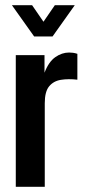

<svg xmlns="http://www.w3.org/2000/svg" viewBox="-20 -722 328 742"><path d="M41 0V-509H152V-441Q168 -483 193.5 -501Q219 -519 247 -519Q254 -519 262 -518Q270 -517 279 -514V-414Q244 -418 215.5 -413.5Q187 -409 170 -388.5Q153 -368 153 -323V0ZM112 -581 26 -702H104L148 -638L192 -702H269L183 -581Z"/></svg>

Font: Special Gothic Condensed One
Style: Regular
Weight: 400
Designer: Alistair McCready
Foundry: Monolith
Version: Version 1.010; ttfautohint (v1.8.4.7-5d5b)